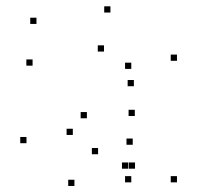

<svg xmlns="http://www.w3.org/2000/svg" viewBox="-20 -576 660 617"><path d="M548.7 -380.6V-400.6H528.7V-380.6ZM334.9 -535.7V-555.7H314.9V-535.7ZM97.2 -499.1V-519.1H77.2V-499.1ZM84.7 -365V-385H64.7V-365ZM314.2 -410.3V-430.3H294.2V-410.3ZM401.9 -354.6V-374.6H381.9V-354.6ZM401.9 10V-10H381.9V10ZM548.7 10V-10H528.7V10ZM410.2 -298.9V-318.9H390.2V-298.9ZM65.1 -115.8V-135.8H45.1V-115.8ZM219.2 21.6V1.6H199.2V21.6ZM391.9 -33.9V-53.9H371.9V-33.9ZM413.9 -33.9V-53.9H393.9V-33.9ZM406.5 -110.8V-130.8H386.5V-110.8ZM295.2 -80.3V-100.3H275.2V-80.3ZM214 -142.3V-162.3H194V-142.3ZM259.2 -195.9V-215.9H239.2V-195.9ZM413.2 -203.2V-223.2H393.2V-203.2Z"/></svg>

Font: Monaspace Argon Dots Var
Style: Regular
Weight: 400
Designer: Riley Cran and the Lettermatic Team
Version: Version 1.100 (Monaspace Argon Dots)